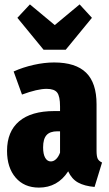

<svg xmlns="http://www.w3.org/2000/svg" viewBox="-20 -835 497 873"><path d="M444 -96 410 15Q364 11 335 -5Q306 -21 290 -56Q242 18 157 18Q90 18 51 -27.5Q12 -73 12 -149Q12 -237 67 -283.5Q122 -330 227 -330H253V-351Q253 -397 240 -414Q227 -431 192 -431Q150 -431 80 -405L42 -510Q84 -529 133 -540Q182 -551 226 -551Q324 -551 371.5 -504.5Q419 -458 419 -361V-150Q419 -125 424 -114Q429 -103 444 -96ZM253 -141V-238H241Q207 -238 191.5 -220.5Q176 -203 176 -165Q176 -134 185.5 -117.5Q195 -101 211 -101Q224 -101 235 -111.5Q246 -122 253 -141ZM398 -754 279 -609H178L59 -754L116 -815L229 -721L342 -815Z"/></svg>

Font: Fira Sans Compressed ExtraBold
Style: Regular
Weight: 800
Width: 1
Designer: bBox Type GmbH & Carrois Corporate GbR & Edenspiekermann AG
Foundry: bBox Type GmbH & Carrois Corporate GbR & Edenspiekermann AG
Version: Version 4.301